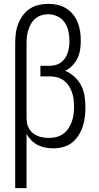

<svg xmlns="http://www.w3.org/2000/svg" viewBox="-20 -763 515 998"><path d="M59 215V-538Q59 -563 62 -588.5Q65 -614 74 -637.5Q83 -661 98 -682Q113 -703 134 -717Q155 -731 180 -737Q205 -743 230 -743Q254 -743 278 -738Q302 -733 323 -720Q344 -707 359.5 -688Q375 -669 384 -646.5Q393 -624 396.5 -600Q400 -576 400 -552Q400 -529 396.5 -505.5Q393 -482 383 -461Q373 -440 356.5 -422.5Q340 -405 319 -395Q345 -384 367 -364Q389 -344 402 -318.5Q415 -293 419.5 -264Q424 -235 424 -207Q424 -181 421 -155Q418 -129 410 -105Q402 -81 388 -59Q374 -37 353.5 -21Q333 -5 307.5 1.5Q282 8 256 8Q236 8 215 4Q194 0 175.5 -9.5Q157 -19 142.5 -34Q128 -49 118 -67V215ZM234 -46Q254 -46 273.5 -51Q293 -56 309 -67.5Q325 -79 336 -96Q347 -113 353.5 -131.5Q360 -150 362.5 -169.5Q365 -189 365 -209V-210Q365 -229 362.5 -248Q360 -267 353.5 -285Q347 -303 336 -319Q325 -335 309.5 -346Q294 -357 275.5 -361.5Q257 -366 238 -366H190V-421H238Q253 -421 268.5 -425Q284 -429 296.5 -438Q309 -447 318 -460.5Q327 -474 332 -489Q337 -504 339 -519.5Q341 -535 341 -551Q341 -576 335.5 -601Q330 -626 316 -646.5Q302 -667 278.5 -678Q255 -689 230 -689Q213 -689 195.5 -683.5Q178 -678 164.5 -667Q151 -656 142 -640.5Q133 -625 127.5 -608Q122 -591 120 -573.5Q118 -556 118 -538V-144L119 -139Q119 -118 128.5 -99Q138 -80 155 -68Q172 -56 192.5 -51Q213 -46 234 -46Z"/></svg>

Font: Iosevka QP Light
Style: Regular
Weight: 300
Designer: Belleve Invis
Foundry: Belleve Invis
Version: Version 20.0.0; ttfautohint (v1.8.4)